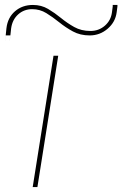

<svg xmlns="http://www.w3.org/2000/svg" viewBox="-52 -755 494 775"><path d="M99 0H80L164 -530H183ZM-7 -641Q-11 -604 -12 -595Q-13 -586 -12.5 -591.5Q-12 -597 -11 -605.5Q-10 -614 -10 -612H-29Q-28 -623 -26 -641Q-21 -684 8.5 -709.5Q38 -735 81 -735Q115 -735 142 -719Q169 -703 194 -682.5Q219 -662 247.5 -646Q276 -630 313 -630Q347 -630 371.5 -651.5Q396 -673 400 -706Q403 -727 403 -729Q403 -731 403 -735H422Q422 -731 422 -729Q422 -727 419 -706Q414 -666 382.5 -639Q351 -612 310 -612Q272 -612 242.5 -628Q213 -644 187 -665Q161 -686 135 -702Q109 -718 78 -718Q45 -718 21.5 -697Q-2 -676 -7 -641ZM-29 -612Q-31 -592 -31.5 -590Q-32 -588 -31 -594Q-30 -600 -29.5 -606.5Q-29 -613 -29 -612Z"/></svg>

Font: Georama ExtraExtended Thin
Style: Italic
Weight: 100
Width: 8
Italic angle: -9°
Designer: Jean-Baptiste Levee
Foundry: Production Type
Version: Version 1.000